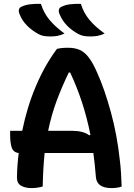

<svg xmlns="http://www.w3.org/2000/svg" viewBox="-20 -955 690 985"><path d="M395 -935Q409 -889 439 -853Q469 -817 517 -783Q497 -774 480.5 -771Q464 -768 444 -768Q424 -768 410 -770.5Q396 -773 381 -781Q312 -819 286 -881Q273 -911 297 -921Q315 -930 339.5 -933Q364 -936 395 -935ZM190 -935Q204 -889 234 -853Q264 -817 311 -783Q291 -774 275 -771Q259 -768 239 -768Q219 -768 204.5 -770.5Q190 -773 176 -781Q143 -799 118 -824.5Q93 -850 81 -881Q68 -911 91 -921Q110 -930 134.5 -933Q159 -936 190 -935ZM199 2Q169 10 142 10Q110 10 88.5 -2Q67 -14 67 -44Q68 -108 76 -170Q49 -173 40.5 -197Q32 -221 32 -264V-284H94Q119 -407 164.5 -514Q210 -621 272 -704Q293 -710 329 -710Q364 -710 389 -699Q414 -688 435.5 -660Q457 -632 479 -581Q516 -499 548.5 -381Q581 -263 595 -131Q599 -99 601 -65Q603 -31 604 2Q593 6 580 8Q567 10 553 10Q477 10 472 -46Q467 -111 459 -170H209Q201 -92 199 2ZM349 -284Q406 -284 438 -261L444 -263Q426 -353 400.5 -430.5Q375 -508 340 -583H333Q297 -509 270.5 -437.5Q244 -366 227 -284Z"/></svg>

Font: Recursive Sn Csl St SmB
Style: Regular
Weight: 600
Version: Version 1.079;hotconv 1.0.112;makeotfexe 2.5.65598; ttfautoh